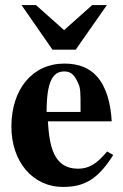

<svg xmlns="http://www.w3.org/2000/svg" viewBox="-20 -724 484 758"><path d="M402 -704H344L233 -605L122 -704H65L187 -528H279ZM403 -126C362 -77 331 -58 288 -58C190 -58 175 -150 169 -245H421C417 -319 399 -382 362 -423C333 -455 292 -473 234 -473C109 -473 25 -373 25 -224C25 -87 108 14 229 14C314 14 367 -17 427 -112ZM298 -282H164C164 -402 188 -442 234 -442C263 -442 275 -425 289 -395C298 -376 298 -355 298 -303Z"/></svg>

Font: XITS Math
Style: Bold
Weight: 700
Designer: MicroPress Inc., with final additions and corrections provided by Coen Hoffman, Elsevier (retired)
Version: Version 1.105